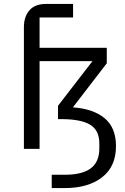

<svg xmlns="http://www.w3.org/2000/svg" viewBox="-20 -760 640 980"><path d="M102 0V-622Q102 -674 130 -707Q158 -740 216 -740H353V-671H182V-516H525V-437L352 -212Q455 -205 513.5 -157Q572 -109 572 -14Q572 90 501 145Q430 200 310 200H244V132H310Q399 132 443 99.5Q487 67 487 -3V-28Q487 -95 440 -123.5Q393 -152 292 -152H276V-220L452 -448H182V0Z"/></svg>

Font: Lilex
Style: Regular
Weight: 400
Monospace: yes
Designer: Mike Abbink, Paul van der Laan, Pieter van Rosmalen, Mikhael Khrustik
Foundry: Mikhael Khrustik
Version: Version 2.510